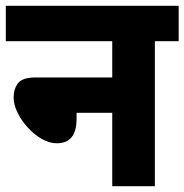

<svg xmlns="http://www.w3.org/2000/svg" viewBox="-20 -642 636 662"><path d="M0 -622H596V-500H514V0H367V-253H244V-232Q244 -148 176 -148Q150 -148 124 -163Q98 -178 76 -202Q54 -226 40.5 -253.5Q27 -281 27 -306Q27 -335 42 -355Q57 -375 104 -375H367V-500H0Z"/></svg>

Font: Noto Sans Devanagari SemiCondensed ExtraBold
Style: Regular
Weight: 800
Width: 4
Designer: Jelle Bosma - Monotype Design Team
Foundry: Monotype Imaging Inc.
Version: Version 2.004; ttfautohint (v1.8.4.7-5d5b)